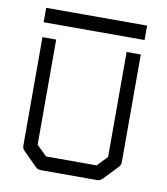

<svg xmlns="http://www.w3.org/2000/svg" viewBox="-77 -785 694 800"><g transform="rotate(10 270.0 -385.0)"><path d="M54 -720H481V-659H54ZM60 -597H118V-152L161 -110H375L416 -153V-597H476V-141Q476 -129 468 -121L410 -60Q400 -50 388 -50H148Q136 -50 127 -59L68 -118Q60 -126 60 -139Z"/></g></svg>

Font: ibm3270
Style: Regular
Weight: 400
Monospace: yes
Version: Version 2.0.3